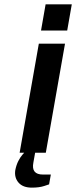

<svg xmlns="http://www.w3.org/2000/svg" viewBox="-20 -700 349 880"><path d="M168 -560 189 -680H309L288 -560ZM70 0 158 -500H278L190 0ZM126 160Q85 160 65 137Q45 114 50 80Q55 55 64.5 37Q74 19 82.5 9.5Q91 0 91 0H141L133 45Q122 100 177 100H213L205 145Q205 145 182.5 152.5Q160 160 126 160Z"/></svg>

Font: Cuprum
Style: Bold Italic
Weight: 700
Italic angle: -10°
Designer: Jovanny Lemonad
Foundry: Jovanny Lemonad
Version: Version 3.000